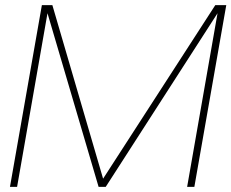

<svg xmlns="http://www.w3.org/2000/svg" viewBox="-20 -732 906 752"><path d="M741.2 0H712.9L832 -680.2L394 0H366.2L166 -680.2L46.9 0H19L144 -711.9H185.1L383.8 -32.2L823.2 -711.9H866.2Z"/></svg>

Font: Creato Display Thin
Style: Italic
Weight: 265
Italic angle: -10°
Version: Version 1.000